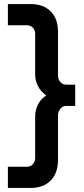

<svg xmlns="http://www.w3.org/2000/svg" viewBox="-20 -750 417 950"><path d="M19 180V75H113Q131 75 142.5 62.5Q154 50 154 31V-175Q154 -204 167.5 -232Q181 -260 209 -278Q181 -297 167.5 -324.5Q154 -352 154 -381V-583Q154 -601 142.5 -613Q131 -625 113 -625H19V-730H130Q195 -730 231 -693.5Q267 -657 267 -593V-376Q267 -358 278.5 -344.5Q290 -331 308 -331H352V-226H308Q290 -226 278.5 -211.5Q267 -197 267 -181V41Q267 106 231 143Q195 180 130 180Z"/></svg>

Font: MuseoModerno Medium
Style: Regular
Weight: 500
Designer: Pablo Cosgaya, Héctor Gatti, Marcela Romero, and the Authors of The MuseoModerno Project.
Foundry: Omnibus-Type Team
Version: Version 1.001